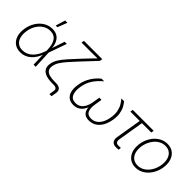

<svg xmlns="http://www.w3.org/2000/svg" viewBox="74 -1636 2662 2662"><g transform="rotate(45 1405.0 -304.5)"><path d="M231.9 10.3Q162.6 10.3 116 -24.9Q69.3 -60.1 50.3 -121.8Q31.2 -183.6 44.4 -263.7Q58.1 -343.8 97.4 -405.3Q136.7 -466.8 194.6 -502Q252.4 -537.1 320.8 -537.1Q367.2 -537.1 401.4 -521.5Q435.5 -505.9 458 -477.3Q480.5 -448.7 491.9 -410.2Q503.4 -371.6 504.4 -325.2H518.6L514.6 -267.6L527.3 0H485.4L476.1 -284.7Q474.6 -332 465.3 -371.1Q456.1 -410.2 437.7 -438.2Q419.4 -466.3 390.4 -481.4Q361.3 -496.6 319.3 -496.6Q263.7 -496.6 215.1 -467Q166.5 -437.5 133.3 -385Q100.1 -332.5 88.4 -263.2Q77.1 -194.3 90.8 -141.8Q104.5 -89.4 140.9 -60.1Q177.2 -30.8 233.9 -30.8Q273.9 -30.8 309.6 -45.2Q345.2 -59.6 375 -87.2Q404.8 -114.7 428.5 -153.6Q452.1 -192.4 468.8 -240.7L565.4 -529.3H607.9L513.7 -263.2L498.5 -202.1H484.9Q468.3 -154.3 443.4 -115.2Q418.5 -76.2 386.2 -47.9Q354 -19.5 315.2 -4.6Q276.4 10.3 231.9 10.3ZM318.8 -600.6 361.3 -742.2H406.7L351.6 -600.6Z M928.7 132.8 940.4 61Q944.3 40 938.7 26.6Q933.1 13.2 918.2 6.6Q903.3 0 877.9 0H850.1Q778.8 0 727.5 -17.1Q676.3 -34.2 652.3 -72Q628.4 -109.9 638.7 -170.4Q647.5 -222.7 678 -272Q708.5 -321.3 757.3 -376Q806.2 -430.7 869.6 -499L957 -591.8Q970.7 -606.9 984.9 -621.3Q999 -635.7 1012.9 -649.9Q1026.9 -664.1 1040.5 -677.7Q1054.2 -691.4 1067.4 -704.6L1066.9 -689Q1049.3 -688.5 1031.2 -688.2Q1013.2 -688 995.4 -687.7Q977.5 -687.5 959.7 -687.3Q941.9 -687 924.3 -687H738.8L745.6 -727.5H1105L1098.1 -687L896.5 -471.7Q835 -405.3 789.6 -354Q744.1 -302.7 717 -258.8Q689.9 -214.8 682.6 -169.4Q674.3 -119.6 694.1 -91.3Q713.9 -63 756.8 -51.5Q799.8 -40 861.3 -40H884.8Q940.9 -40 966.1 -14.6Q991.2 10.7 982.9 60.5L970.7 132.8Z M1268.1 6.3Q1208.5 6.3 1170.7 -23.4Q1132.8 -53.2 1119.4 -108.4Q1106 -163.6 1118.7 -238.3Q1130.9 -311 1158.2 -366.5Q1185.5 -421.9 1220.5 -462.2Q1255.4 -502.4 1289.1 -529.3H1341.3Q1306.2 -500.5 1269.3 -460.9Q1232.4 -421.4 1203.4 -366.9Q1174.3 -312.5 1162.1 -238.3Q1147 -144.5 1173.8 -89.1Q1200.7 -33.7 1272.5 -33.7Q1339.4 -33.7 1380.9 -81.5Q1422.4 -129.4 1436 -213.9L1453.6 -320.8H1496.6L1479 -213.9Q1464.8 -129.4 1487.1 -81.5Q1509.3 -33.7 1576.7 -33.7Q1649.4 -33.7 1697.3 -89.1Q1745.1 -144.5 1760.3 -238.3Q1772.5 -312.5 1761.5 -366.9Q1750.5 -421.4 1726.8 -460.9Q1703.1 -500.5 1677.7 -529.3H1730Q1754.9 -502.4 1776.4 -461.9Q1797.9 -421.4 1806.9 -366Q1815.9 -310.5 1804.2 -238.3Q1791.5 -163.1 1760.3 -108.2Q1729 -53.2 1681.6 -23.4Q1634.3 6.3 1573.7 6.3Q1523.9 6.3 1494.4 -13.4Q1464.8 -33.2 1452.4 -66.7Q1439.9 -100.1 1440.4 -140.6H1448.7Q1436 -99.6 1412.4 -66.2Q1388.7 -32.7 1353 -13.2Q1317.4 6.3 1268.1 6.3Z M2114.3 2Q2057.6 5.9 2031.7 -23.7Q2005.9 -53.2 2014.6 -108.4L2077.6 -488.8H1894.5L1901.4 -529.3H2311L2304.2 -488.8H2121.1L2058.6 -111.3Q2052.2 -71.8 2067.9 -53.2Q2083.5 -34.7 2121.6 -38.1Q2129.9 -38.1 2138.9 -38.8Q2147.9 -39.6 2156.7 -40L2154.3 -1Q2145 0 2135 0.7Q2125 1.5 2114.3 2Z M2490.7 10.3Q2431.2 10.3 2387.5 -17.1Q2343.8 -44.4 2320.3 -93Q2296.9 -141.6 2296.9 -205.6Q2296.9 -267.6 2316.9 -326.9Q2336.9 -386.2 2374.3 -433.6Q2411.6 -481 2463.1 -509.3Q2514.6 -537.6 2576.7 -537.6Q2636.2 -537.6 2679.4 -510.3Q2722.7 -482.9 2746.3 -434.3Q2770 -385.7 2770 -321.3Q2770 -259.3 2749.8 -200Q2729.5 -140.6 2692.4 -93.3Q2655.3 -45.9 2604 -17.8Q2552.7 10.3 2490.7 10.3ZM2491.7 -30.3Q2544.9 -30.3 2588.1 -55.4Q2631.3 -80.6 2662.4 -122.6Q2693.4 -164.6 2710 -216.3Q2726.6 -268.1 2726.6 -321.3Q2726.6 -374 2709 -413.6Q2691.4 -453.1 2657.7 -475.1Q2624 -497.1 2575.7 -497.1Q2523.4 -497.1 2480.2 -472.2Q2437 -447.3 2405.8 -405.5Q2374.5 -363.8 2357.2 -311.8Q2339.8 -259.8 2339.8 -205.6Q2339.8 -127 2379.6 -78.6Q2419.4 -30.3 2491.7 -30.3Z"/></g></svg>

Font: Inter 24pt ExtraLight
Style: Italic
Weight: 250
Italic angle: -9.3988°
Version: Version 4.001;git-66647c0bb